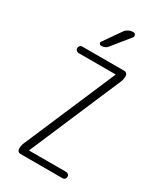

<svg xmlns="http://www.w3.org/2000/svg" viewBox="-233 -1043 965 1132"><g transform="rotate(30 250.0 -477.5)"><path d="M92.8 -63.5 358.4 -683.6V-684.6L359.4 -685.5Q359.4 -686.5 358.4 -686.5H106.4Q97.7 -686.5 91.3 -692.9Q85 -699.2 85 -708Q85 -716.8 90.8 -723.6Q96.7 -730.5 106.4 -730.5H393.6Q402.3 -730.5 408.7 -723.6Q415 -716.8 415 -708Q415 -683.6 407.2 -667L141.6 -45.9V-44.9L140.6 -43.9Q140.6 -43 141.6 -43H393.6Q402.3 -43 408.7 -37.1Q415 -31.2 415 -22Q415 -12.7 409.2 -6.3Q403.3 0 393.6 0H106.4Q97.7 0 91.3 -6.3Q85 -12.7 85 -22.5Q85 -46.9 92.8 -63.5ZM267.6 -924.8Q289.1 -955.1 325.2 -955.1Q335.9 -955.1 340.3 -944.8Q344.7 -934.6 337.9 -926.8L243.2 -809.6Q228.5 -790 200.2 -790Q192.4 -790 187.5 -797.4Q182.6 -804.7 188.5 -811.5Z"/></g></svg>

Font: Rounded-X Mgen+ 1mn light
Style: Regular
Weight: 200
Designer: [Source Han Sans]
Ryoko NISHIZUKA  (kana & ideographs); Paul D. Hunt (Latin, Greek & Cyrillic); Wenlong ZHANG  (bopomofo
Version: Version 1.059.20150602